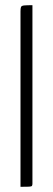

<svg xmlns="http://www.w3.org/2000/svg" viewBox="-20 -720 204 740"><path d="M59 0V-676Q59 -688 61 -693Q63 -698 73 -699Q83 -700 105 -700V-12Q105 -6 103 -3.5Q101 -1 91.5 -0.5Q82 0 59 0Z"/></svg>

Font: Yanone Kaffeesatz Light
Style: Regular
Weight: 300
Designer: Yanone (Cyrillic: Daniel Pouzeot, Huerta Tipografica, and Cyreal)
Foundry: Yanone
Version: Version 2.003